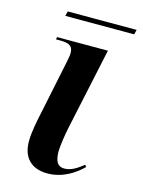

<svg xmlns="http://www.w3.org/2000/svg" viewBox="-103 -710 581 781"><g transform="rotate(15 187.0 -319.0)"><path d="M79 -628H369L374 -648H84ZM174 10C238 10 289 -25 320 -56L314 -64C290 -45 265 -27 235 -27C207 -27 196 -47 195 -87C195 -111 203 -161 209 -190L283 -536H69L67 -526H83C122 -526 139 -518 139 -487C139 -476 136 -462 133 -447L88 -230C78 -183 68 -137 68 -97C68 -29 106 10 174 10Z"/></g></svg>

Font: Noto Serif Display SemiBold
Style: Italic
Weight: 600
Italic angle: -12°
Designer: Monotype Design Team
Foundry: Monotype Imaging Inc.
Version: Version 2.009